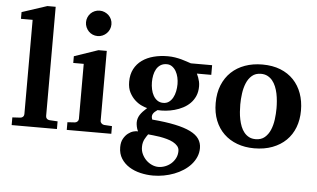

<svg xmlns="http://www.w3.org/2000/svg" viewBox="-61 -838 1926 1168"><g transform="rotate(5 902.5 -254.5)"><path d="M28.8 0V-46.9L78.1 -49.8Q87.9 -50.8 94 -57.1Q100.1 -63.5 100.1 -73.2V-648.9H28.8V-689.9L182.1 -740.2H232.9V-73.2Q232.9 -63.5 239 -57.1Q245.1 -50.8 254.9 -49.8L305.2 -46.9V0Z M365.2 0V-46.9L411.1 -49.8Q419.9 -50.8 426.5 -57.4Q433.1 -64 433.1 -73.2V-409.2H369.1V-450.2L515.1 -500H565.9V-73.2Q565.9 -64 573 -57.4Q580.1 -50.8 588.9 -49.8L637.2 -46.9V0ZM580.1 -663.1Q580.1 -647 574 -632.8Q567.9 -618.7 557.1 -607.9Q546.4 -597.2 532.2 -591.1Q518.1 -585 502 -585Q485.8 -585 471.7 -591.1Q457.5 -597.2 447.3 -607.9Q437 -618.7 430.9 -632.8Q424.8 -647 424.8 -663.1Q424.8 -679.2 430.9 -693.4Q437 -707.5 447.3 -717.8Q457.5 -728 471.7 -734.1Q485.8 -740.2 502 -740.2Q518.1 -740.2 532.2 -734.1Q546.4 -728 557.1 -717.8Q567.9 -707.5 574 -693.4Q580.1 -679.2 580.1 -663.1Z M1053.2 68.8Q1053.2 51.3 1042.5 38.6Q1031.7 25.9 1014.6 16.8Q997.6 7.8 976.1 2Q954.6 -3.9 933.1 -7.6Q911.6 -11.2 892.6 -12.9Q873.5 -14.6 860.8 -16.1Q856 -8.8 850.6 -1Q845.2 6.8 840.6 16.1Q835.9 25.4 833 36.9Q830.1 48.3 830.1 62Q829.6 85.9 839.4 106.7Q849.1 127.4 864.7 142.8Q880.4 158.2 900.1 167Q919.9 175.8 939.9 175.8Q960 175.8 980.2 168.2Q1000.5 160.6 1016.6 146.7Q1032.7 132.8 1043 113Q1053.2 93.3 1053.2 68.8ZM1012.2 -335.9Q1012.2 -356.4 1007.6 -377.2Q1002.9 -397.9 993.4 -414.3Q983.9 -430.7 969.7 -440.9Q955.6 -451.2 937 -451.2Q914.6 -451.2 898.9 -441.2Q883.3 -431.2 873.8 -414.6Q864.3 -397.9 860.1 -377.2Q856 -356.4 856 -335Q856 -313 860.6 -291.3Q865.2 -269.5 874.8 -252.7Q884.3 -235.8 899.4 -225.3Q914.6 -214.8 935.1 -214.8Q955.6 -214.8 970 -225.3Q984.4 -235.8 993.9 -253.2Q1003.4 -270.5 1007.8 -292.2Q1012.2 -314 1012.2 -335.9ZM1124 -410.2Q1129.4 -399.4 1133.8 -387.2Q1137.7 -376.5 1140.9 -363Q1144 -349.6 1144 -334Q1144 -300.3 1132.8 -274.7Q1121.6 -249 1102.8 -230.2Q1084 -211.4 1059.6 -198.7Q1035.2 -186 1008.5 -178.7Q981.9 -171.4 955.1 -168.9Q928.2 -166.5 904.8 -168Q896 -162.1 888.9 -155.8Q881.8 -149.4 877.9 -142.3Q874 -135.3 873.8 -127Q873.5 -118.7 877.9 -107.9Q960 -101.1 1017.8 -88.9Q1075.7 -76.7 1112.3 -58.6Q1148.9 -40.5 1165.5 -15.9Q1182.1 8.8 1182.1 40Q1182.1 68.8 1171.1 94.2Q1160.2 119.6 1141.1 140.9Q1122.1 162.1 1096.2 179Q1070.3 195.8 1040.3 207.3Q1010.3 218.8 977.5 224.9Q944.8 231 912.1 231Q872.6 231 834.2 221.9Q795.9 212.9 765.6 193.8Q735.4 174.8 716.8 145.5Q698.2 116.2 698.2 76.2Q698.2 44.9 710 24.2Q721.7 3.4 737.8 -9Q753.9 -21.5 770.8 -25.9Q787.6 -30.3 797.9 -28.8Q791 -42.5 788.1 -57.4Q785.2 -72.3 785.2 -82Q785.2 -94.7 788.6 -106.2Q792 -117.7 798.8 -128.7Q805.7 -139.6 816.2 -150.9Q826.7 -162.1 840.8 -174.8Q827.6 -177.7 806.9 -187Q786.1 -196.3 766.4 -214.1Q746.6 -231.9 732.2 -259Q717.8 -286.1 717.8 -325.2Q717.8 -370.1 735.1 -403.1Q752.4 -436 782.5 -457.5Q812.5 -479 852.8 -489.5Q893.1 -500 939 -500Q962.4 -500 983.2 -496.6Q1003.9 -493.2 1021.7 -488.5Q1039.6 -483.9 1054.4 -478.5Q1069.3 -473.1 1082 -469.2H1211.9V-410.2Z M1625 -242.2Q1625 -263.2 1623 -286.4Q1621.1 -309.6 1616.5 -332Q1611.8 -354.5 1603.5 -374.5Q1595.2 -394.5 1582.8 -409.7Q1570.3 -424.8 1553.2 -433.8Q1536.1 -442.9 1513.2 -442.9Q1479.5 -442.9 1458 -424.3Q1436.5 -405.8 1424.6 -376.7Q1412.6 -347.7 1408 -313Q1403.3 -278.3 1403.3 -246.1Q1403.3 -224.6 1405 -201.2Q1406.7 -177.7 1411.4 -155.3Q1416 -132.8 1423.8 -112.8Q1431.6 -92.8 1444.1 -77.4Q1456.5 -62 1473.6 -53Q1490.7 -43.9 1514.2 -43.9Q1548.3 -43.9 1569.8 -62.3Q1591.3 -80.6 1603.5 -109.4Q1615.7 -138.2 1620.4 -173.3Q1625 -208.5 1625 -242.2ZM1774.4 -241.2Q1774.4 -185.1 1756.6 -138.4Q1738.8 -91.8 1704.6 -58.3Q1670.4 -24.9 1621.3 -6.3Q1572.3 12.2 1510.3 12.2Q1453.1 12.2 1406 -5.4Q1358.9 -22.9 1325 -55.7Q1291 -88.4 1272.2 -135.5Q1253.4 -182.6 1253.4 -242.2Q1253.4 -303.7 1272.9 -351.6Q1292.5 -399.4 1327.4 -432.4Q1362.3 -465.3 1410.6 -482.7Q1459 -500 1517.1 -500Q1579.1 -500 1627 -481Q1674.8 -461.9 1707.5 -427.5Q1740.2 -393.1 1757.3 -345.7Q1774.4 -298.3 1774.4 -241.2Z"/></g></svg>

Font: Charis SIL Am
Style: Bold
Weight: 700
Foundry: SIL International
Version: Version 5.000